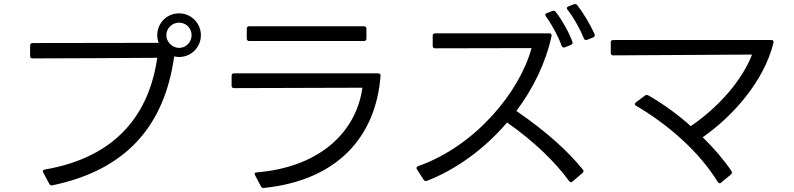

<svg xmlns="http://www.w3.org/2000/svg" viewBox="-20 -886 3930 950"><path d="M224 24C227 30 232 32 239 31C609 -46 794 -267 842 -607C850 -605 858 -604 866 -604C926 -604 974 -652 974 -712C974 -771 926 -820 866 -820C806 -820 758 -772 758 -712C758 -699 761 -685 765 -674L141 -673C133 -673 129 -668 129 -661V-609C129 -601 133 -597 141 -597C278 -597 621 -599 758 -600C719 -328 562 -109 201 -47C192 -45 189 -39 194 -32ZM866 -649C833 -649 803 -678 803 -712C803 -746 832 -774 866 -774C901 -774 928 -746 928 -712C928 -678 901 -649 866 -649Z M1201 -695C1201 -688 1205 -683 1213 -683H1781C1789 -683 1793 -688 1793 -695V-744C1793 -752 1789 -756 1781 -756H1213C1205 -756 1201 -752 1201 -744ZM1271 36C1274 42 1278 44 1285 44C1649 7 1840 -209 1863 -511C1864 -519 1859 -523 1851 -523H1138C1130 -523 1126 -519 1126 -511V-462C1126 -454 1130 -450 1138 -450C1348 -451 1568 -451 1773 -452C1745 -243 1574 -60 1250 -33C1241 -33 1237 -27 1242 -19Z M2915 -701C2922 -704 2925 -709 2922 -717C2901 -764 2867 -821 2836 -861C2831 -866 2826 -867 2819 -865L2792 -854C2784 -851 2782 -845 2788 -838C2821 -796 2851 -740 2869 -696C2872 -689 2877 -686 2885 -689ZM2805 -664C2812 -667 2815 -672 2812 -680C2795 -726 2763 -784 2730 -827C2725 -833 2720 -834 2714 -832L2685 -821C2677 -818 2676 -812 2681 -805C2713 -761 2743 -704 2759 -659C2762 -652 2767 -649 2775 -652ZM2076 3C2080 9 2085 11 2092 9C2239 -48 2379 -151 2489 -280C2627 -183 2728 -83 2796 10C2801 17 2807 17 2813 12L2862 -30C2868 -35 2869 -41 2864 -47C2791 -136 2692 -229 2535 -337C2619 -449 2681 -577 2709 -708C2710 -717 2706 -721 2698 -721H2133C2125 -721 2121 -717 2121 -709V-659C2121 -651 2125 -647 2133 -647C2252 -647 2500 -648 2610 -648C2551 -430 2331 -163 2049 -64C2041 -61 2038 -55 2043 -48Z M3597 -23C3602 -28 3603 -34 3599 -40C3561 -96 3512 -153 3457 -207C3608 -312 3761 -486 3807 -674C3809 -683 3805 -688 3797 -688H3014C3006 -688 3002 -683 3002 -676V-624C3002 -617 3006 -612 3014 -612L3701 -616C3656 -498 3546 -363 3398 -262C3333 -320 3261 -372 3188 -414C3182 -417 3176 -417 3171 -413L3126 -379C3119 -374 3119 -367 3127 -363C3288 -268 3438 -137 3532 15C3537 22 3543 23 3549 17Z"/></svg>

Font: LINE Seed JP App_OTF Regular
Style: Regular
Weight: 400
Designer: LY Corporation & Fontrix & Fontworks
Version: Version 1.002